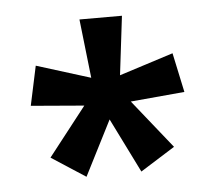

<svg xmlns="http://www.w3.org/2000/svg" viewBox="-36 -800 484 432"><g transform="rotate(-5 205.5 -584.0)"><path d="M254 -761H158L173 -628L51 -666L32 -577L152 -567L66 -457L143 -407L206 -531L267 -408L345 -457L257 -567L379 -578L360 -667L238 -628Z"/></g></svg>

Font: Noto Sans Arabic UI XCn Md
Style: Regular
Weight: 500
Width: 2
Designer: Monotype Design Team, Nadine Chahine and Nizar Qandah
Foundry: Monotype Imaging Inc.
Version: Version 2.010